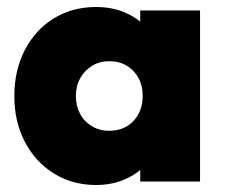

<svg xmlns="http://www.w3.org/2000/svg" viewBox="-20 -519 643 549"><path d="M255 10Q187 10 134 -23Q81 -56 51 -113.5Q21 -171 21 -244Q21 -318 51 -376Q81 -434 134 -466.5Q187 -499 255 -499Q301 -499 339 -482.5Q377 -466 401.5 -436Q426 -406 431 -368V-122Q426 -83 401.5 -53.5Q377 -24 339 -7Q301 10 255 10ZM292 -145Q335 -145 361.5 -173Q388 -201 388 -245Q388 -274 376 -296Q364 -318 342.5 -331Q321 -344 293 -344Q265 -344 243.5 -331Q222 -318 209.5 -295.5Q197 -273 197 -245Q197 -216 209 -193.5Q221 -171 243 -158Q265 -145 292 -145ZM381 0V-131L406 -251L381 -369V-489H552V0Z"/></svg>

Font: Outfit Thin ExtraBold
Style: Regular
Weight: 800
Version: Version 1.100;gftools[0.9.27]